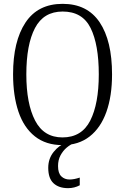

<svg xmlns="http://www.w3.org/2000/svg" viewBox="-20 -745 652 999"><path d="M305 10Q219 10 161.5 -35.5Q104 -81 76 -164Q48 -247 48 -359Q48 -530 112.5 -627.5Q177 -725 306 -725Q434 -725 498.5 -629Q563 -533 563 -358Q563 -245 533.5 -162.5Q504 -80 446.5 -35Q389 10 305 10ZM305 -30Q405 -30 449.5 -117.5Q494 -205 494 -358Q494 -513 451.5 -599Q409 -685 306 -685Q207 -685 162 -599Q117 -513 117 -358Q117 -206 162.5 -118Q208 -30 305 -30ZM334 234Q286 234 258.5 208.5Q231 183 231 128Q231 80 259.5 45Q288 10 321 0H365Q346 7 327 23Q308 39 295 63Q282 87 282 119Q282 156 299 172.5Q316 189 342 189Q365 189 395 179V219Q367 234 334 234Z"/></svg>

Font: Noto Serif Condensed Light
Style: Regular
Weight: 300
Width: 3
Designer: Monotype Design Team
Foundry: Monotype Imaging Inc.
Version: Version 2.013